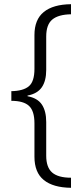

<svg xmlns="http://www.w3.org/2000/svg" viewBox="-20 -735 397 914"><path d="M318 159Q233 158 188.5 122Q144 86 144 11V-148Q144 -207 118 -231Q92 -255 34 -255V-301Q91 -302 117.5 -324.5Q144 -347 144 -407V-568Q144 -642 188.5 -678Q233 -714 318 -715V-667Q258 -666 229 -642Q200 -618 200 -561V-402Q200 -350 179 -319.5Q158 -289 111 -280V-277Q159 -268 179.5 -237Q200 -206 200 -154V6Q200 62 228.5 86.5Q257 111 318 111Z"/></svg>

Font: Noto Sans Lao SemiCondensed Light
Style: Regular
Weight: 300
Width: 4
Designer: Monotype Design Team
Foundry: Monotype Imaging Inc.
Version: Version 2.003; ttfautohint (v1.8.4.7-5d5b)